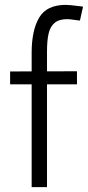

<svg xmlns="http://www.w3.org/2000/svg" viewBox="-20 -769 361 788"><path d="M172.9 -557.1V-476.1L295.9 -476.6V-422.9H172.9V-1H109.9V-422.9H21.5V-475.6L109.9 -476.1V-552.2Q109.9 -644 140.6 -696.5Q171.4 -749 250 -749Q263.7 -749 302.7 -744.1L320.8 -741.7L308.1 -684.6L288.1 -687Q266.6 -690.4 256.3 -690.4Q222.7 -690.4 204.6 -675.5Q186.5 -660.6 179.7 -632.1Q172.9 -603.5 172.9 -557.1Z"/></svg>

Font: Selawik Semilight
Style: Regular
Weight: 300
Designer: Aaron Bell
Foundry: Microsoft Corporation
Version: Version 1.01